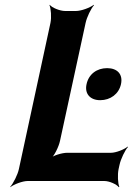

<svg xmlns="http://www.w3.org/2000/svg" viewBox="-20 -757 555 803"><path d="M231 -168 338 -661C343 -685 361 -722 373 -735L372 -737C357 -725 320 -711 297 -711H253C230 -711 197 -725 188 -737L187 -735C193 -722 196 -685 191 -661L59 -50C54 -26 35 11 23 24V26C38 14 74 0 96 0H416C438 0 468 14 477 26L479 24C473 11 471 -26 476 -50L480 -68C485 -92 503 -129 515 -142L514 -144C500 -132 465 -118 444 -118H261C240 -118 202 -107 189 -94L191 -92C207 -104 226 -144 231 -168ZM399 -338C442 -338 477 -364 486 -405C495 -446 471 -472 428 -472C385 -472 351 -447 342 -405C333 -365 357 -338 399 -338Z"/></svg>

Font: Asimov
Style: EdgeExtremeIt
Weight: 500
Designer: Google
Version: Version 2.000980: 2014